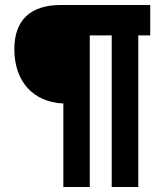

<svg xmlns="http://www.w3.org/2000/svg" viewBox="-20 -750 660 770"><path d="M234 0H340V-608H428V0H534.5V-608H582.5V-730H224.5C102.5 -730 37.5 -670 37.5 -552.5C37.5 -423 113.5 -340 234 -335Z"/></svg>

Font: Monaspace Krypton
Style: Bold
Weight: 700
Designer: Riley Cran & the Lettermatic Team
Foundry: Lettermatic
Version: Version 1.200 (Monaspace Krypton)